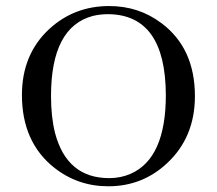

<svg xmlns="http://www.w3.org/2000/svg" viewBox="-20 -616 728 645"><path d="M346.7 -595.7Q229.5 -595.7 145.5 -518.6Q53.7 -433.6 53.7 -296.9Q53.7 -138.7 162.1 -52.7Q241.2 9.8 343.8 9.8Q459 9.8 542 -68.4Q634.8 -155.3 634.8 -293Q634.8 -454.1 522.5 -538.1Q446.3 -595.7 346.7 -595.7ZM346.7 -17.6Q205.1 -17.6 165 -168.9Q151.4 -222.7 151.4 -293Q151.4 -525.4 292 -562.5Q316.4 -568.4 343.8 -568.4Q536.1 -566.4 537.1 -296.9Q537.1 -84 418.9 -32.2Q385.7 -17.6 346.7 -17.6Z"/></svg>

Font: Abhaya Libre
Style: Regular
Weight: 400
Designer: Pushpananda Ekanayake, Sol Matas, Pathum Egodawatta
Foundry: Mooniak
Version: Version 1.050 ; ttfautohint (v1.6)